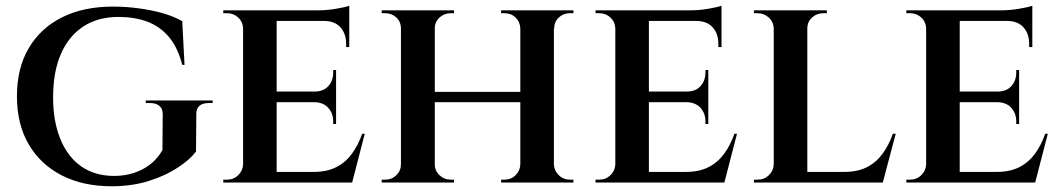

<svg xmlns="http://www.w3.org/2000/svg" viewBox="-20 -636 3695 669"><path d="M373 -613Q419 -613 463.5 -607Q508 -601 547 -590Q586 -579 615 -562L623 -410H615Q599 -472 567.5 -508.5Q536 -545 492 -561Q448 -577 393 -577Q321 -577 270 -543.5Q219 -510 192 -447.5Q165 -385 165 -297Q165 -213 190.5 -151Q216 -89 263.5 -56Q311 -23 378 -23Q413 -23 445 -33Q477 -43 503 -63Q529 -83 546 -113L547 -238Q547 -257 535.5 -267Q524 -277 502 -277H488V-286H721V-277H708Q663 -277 664 -237L663 -108Q642 -80 599.5 -52Q557 -24 498.5 -5.5Q440 13 369 13Q269 13 195 -25Q121 -63 80 -133Q39 -203 39 -301Q39 -398 80 -468Q121 -538 196 -575.5Q271 -613 373 -613Z M944 -600V0H827V-600ZM1190 -37 1205 0H942V-37ZM1151 -317V-280H942V-317ZM1197 -600V-563H942V-600ZM1251 -170 1207 0H1041L1073 -37Q1119 -37 1151.5 -53.5Q1184 -70 1206 -100Q1228 -130 1242 -170ZM1151 -282V-204H1141V-213Q1141 -241 1124 -260Q1107 -279 1076 -280V-282ZM1151 -392V-315H1076V-317Q1107 -317 1124 -336Q1141 -355 1141 -383V-392ZM1197 -566V-472H1186V-483Q1186 -519 1166 -541Q1146 -563 1109 -563V-566ZM1197 -616V-590L1089 -600Q1118 -600 1151 -605.5Q1184 -611 1197 -616ZM829 -63 836 0H758V-10Q758 -10 764.5 -10Q771 -10 771 -10Q794 -10 810 -25.5Q826 -41 827 -63ZM829 -537H827Q826 -560 810 -575Q794 -590 771 -590Q771 -590 764.5 -590Q758 -590 758 -590V-600H836Z M1910 -600V0H1793V-600ZM1495 -600V0H1377V-600ZM1802 -316V-280H1485V-316ZM1380 -63V0H1310V-10Q1310 -10 1315.5 -10Q1321 -10 1322 -10Q1345 -10 1361 -25.5Q1377 -41 1377 -63ZM1492 -63H1495Q1495 -41 1511.5 -25.5Q1528 -10 1551 -10Q1551 -10 1556.5 -10Q1562 -10 1562 -10V0H1492ZM1492 -537V-600H1562V-590Q1562 -590 1556.5 -590Q1551 -590 1551 -590Q1528 -590 1511.5 -575Q1495 -560 1495 -537ZM1380 -537H1377Q1377 -560 1361 -575Q1345 -590 1322 -590Q1321 -590 1315.5 -590Q1310 -590 1310 -590V-600H1380ZM1796 -63V0H1726V-10Q1726 -10 1731.5 -10Q1737 -10 1737 -10Q1761 -10 1776.5 -25.5Q1792 -41 1793 -63ZM1907 -63H1910Q1911 -41 1927 -25.5Q1943 -10 1966 -10Q1966 -10 1972 -10Q1978 -10 1978 -10V0H1907ZM1908 -537V-600H1978V-590Q1978 -590 1972 -590Q1966 -590 1966 -590Q1943 -590 1927 -575Q1911 -560 1911 -537ZM1796 -537H1793Q1792 -560 1776.5 -575Q1761 -590 1737 -590Q1737 -590 1731.5 -590Q1726 -590 1726 -590V-600H1796Z M2241 -600V0H2124V-600ZM2487 -37 2502 0H2239V-37ZM2448 -317V-280H2239V-317ZM2494 -600V-563H2239V-600ZM2548 -170 2504 0H2338L2370 -37Q2416 -37 2448.5 -53.5Q2481 -70 2503 -100Q2525 -130 2539 -170ZM2448 -282V-204H2438V-213Q2438 -241 2421 -260Q2404 -279 2373 -280V-282ZM2448 -392V-315H2373V-317Q2404 -317 2421 -336Q2438 -355 2438 -383V-392ZM2494 -566V-472H2483V-483Q2483 -519 2463 -541Q2443 -563 2406 -563V-566ZM2494 -616V-590L2386 -600Q2415 -600 2448 -605.5Q2481 -611 2494 -616ZM2126 -63 2133 0H2055V-10Q2055 -10 2061.5 -10Q2068 -10 2068 -10Q2091 -10 2107 -25.5Q2123 -41 2124 -63ZM2126 -537H2124Q2123 -560 2107 -575Q2091 -590 2068 -590Q2068 -590 2061.5 -590Q2055 -590 2055 -590V-600H2133Z M2793 -600V0H2676V-600ZM3038 -37 3054 0H2791V-37ZM3101 -170 3056 0H2890L2922 -37Q2968 -37 3000.5 -53.5Q3033 -70 3055 -100Q3077 -130 3091 -170ZM2678 -63 2685 0H2607V-10Q2607 -10 2613.5 -10Q2620 -10 2620 -10Q2643 -10 2659 -25.5Q2675 -41 2676 -63ZM2790 -537V-600H2861V-590Q2861 -590 2855.5 -590Q2850 -590 2850 -590Q2826 -590 2809.5 -575Q2793 -560 2793 -537ZM2678 -537H2676Q2675 -560 2658.5 -575Q2642 -590 2619 -590Q2618 -590 2612.5 -590Q2607 -590 2607 -590V-600H2678Z M3324 -600V0H3207V-600ZM3570 -37 3585 0H3322V-37ZM3531 -317V-280H3322V-317ZM3577 -600V-563H3322V-600ZM3631 -170 3587 0H3421L3453 -37Q3499 -37 3531.5 -53.5Q3564 -70 3586 -100Q3608 -130 3622 -170ZM3531 -282V-204H3521V-213Q3521 -241 3504 -260Q3487 -279 3456 -280V-282ZM3531 -392V-315H3456V-317Q3487 -317 3504 -336Q3521 -355 3521 -383V-392ZM3577 -566V-472H3566V-483Q3566 -519 3546 -541Q3526 -563 3489 -563V-566ZM3577 -616V-590L3469 -600Q3498 -600 3531 -605.5Q3564 -611 3577 -616ZM3209 -63 3216 0H3138V-10Q3138 -10 3144.5 -10Q3151 -10 3151 -10Q3174 -10 3190 -25.5Q3206 -41 3207 -63ZM3209 -537H3207Q3206 -560 3190 -575Q3174 -590 3151 -590Q3151 -590 3144.5 -590Q3138 -590 3138 -590V-600H3216Z"/></svg>

Font: Cinzel SemiBold
Style: Regular
Weight: 600
Designer: Natanael Gama
Version: Version 2.000